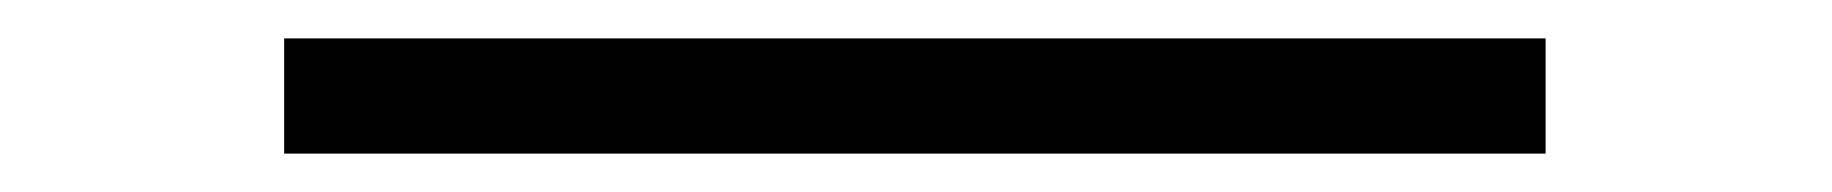

<svg xmlns="http://www.w3.org/2000/svg" viewBox="-20 -9 954 100"><path d="M128 11H785V71H128Z"/></svg>

Font: Chokokutai
Style: Regular
Weight: 400
Designer: 108号,108go
Foundry: Font Zone 108
Version: Version 1.000; ttfautohint (v1.8.3)